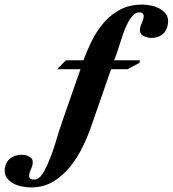

<svg xmlns="http://www.w3.org/2000/svg" viewBox="-162 -627 751 835"><path d="M-141 105Q-137 76 -116 61Q-95 46 -68 46Q-49 46 -33 55Q-17 64 -20 86Q-22 98 -27.5 109.5Q-33 121 -35 132Q-38 154 -15 154Q2 154 13.5 141Q25 128 32 114Q60 59 77.5 -0.5Q95 -60 115 -117L188 -326H86L125 -365H201Q218 -411 240 -454.5Q262 -498 292.5 -532Q323 -566 363 -586.5Q403 -607 457 -607Q476 -607 497 -602.5Q518 -598 535.5 -587.5Q553 -577 562.5 -561Q572 -545 568 -522Q564 -493 544.5 -477.5Q525 -462 497 -462Q477 -462 460.5 -471.5Q444 -481 447 -504Q449 -516 454.5 -526.5Q460 -537 462 -549Q467 -573 444 -573Q429 -573 416.5 -560Q404 -547 393.5 -527Q383 -507 374.5 -482.5Q366 -458 358.5 -434.5Q351 -411 345 -392.5Q339 -374 334 -365H446L445 -354L393 -326H321L238 -87Q223 -42 200 6.5Q177 55 145 95.5Q113 136 70.5 162Q28 188 -26 188Q-45 188 -66.5 184Q-88 180 -105.5 170Q-123 160 -133.5 144.5Q-144 129 -141 105Z"/></svg>

Font: Gamine
Style: Bold Italic
Weight: 700
Designer: Tapiwanashe Sebastian Garikayi
Version: Version 1.000